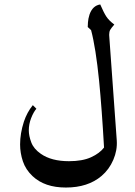

<svg xmlns="http://www.w3.org/2000/svg" viewBox="-20 -702 603 860"><path d="M503 -73Q506 -29 487.5 14Q469 57 435 86Q374 138 275 138Q180 138 126 87Q95 58 82.5 20.5Q70 -17 70 -55Q70 -104 87 -157Q101 -199 127 -231L143 -215Q130 -200 119.5 -173Q109 -146 109 -118Q109 -94 120 -64.5Q131 -35 163 -13Q210 20 289 20Q349 20 387.5 2.5Q426 -15 446 -41Q436 -217 424 -339Q409 -488 388 -567L373 -581Q373 -586 374 -602Q375 -618 381 -637Q395 -677 429 -682Q445 -645 456.5 -627.5Q468 -610 492 -592Q478 -576 473.5 -568Q469 -560 469 -546Q469 -537 470 -531Q478 -429 503 -73Z"/></svg>

Font: Katibeh
Style: Regular
Weight: 400
Designer: Arabic design by Kourosh Beigpour, Latin design by Eduardo Tunni, engineering by Lasse Fister
Version: Version 1.0010g